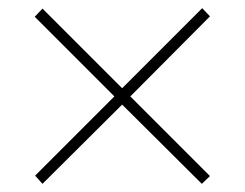

<svg xmlns="http://www.w3.org/2000/svg" viewBox="-20 -593 599 470"><path d="M84 -143 66 -163 260 -357 65 -552 84 -572 279 -377 475 -573 494 -553 299 -357 494 -162 474 -143 279 -337Z"/></svg>

Font: Noto Serif Thai Thin
Style: Regular
Weight: 250
Version: Version 2.001